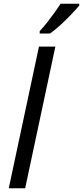

<svg xmlns="http://www.w3.org/2000/svg" viewBox="-20 -1010 445 1030"><path d="M27 0 189 -760H277L115 0ZM193 -830V-843Q211 -862 231.5 -888Q252 -914 271.5 -941Q291 -968 305 -990H405V-980Q391 -963 363.5 -934Q336 -905 305 -876.5Q274 -848 248 -830Z"/></svg>

Font: Noto IKEA Latin
Style: Italic
Weight: 400
Italic angle: -12°
Designer: Monotype Design Team
Foundry: Monotype Imaging Inc.
Version: Version 1.0